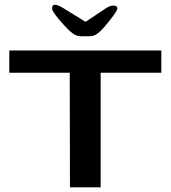

<svg xmlns="http://www.w3.org/2000/svg" viewBox="-20 -806 734 826"><path d="M281 0 280 -493H20V-589H674V-493H413V0ZM204 -770Q204 -761 219 -741Q234 -721 252.5 -701Q271 -681 281 -672Q294 -660 305 -655Q316 -650 333 -650H363Q381 -650 393 -657.5Q405 -665 413 -673Q424 -684 441 -704.5Q458 -725 471.5 -744Q485 -763 485 -770Q485 -781 469.5 -782Q454 -783 435 -770L348 -712L254 -770Q204 -801 204 -770Z"/></svg>

Font: Goldman
Style: Regular
Weight: 400
Designer: Jaikishan Patel
Version: Version 1.000; ttfautohint (v1.8.3)